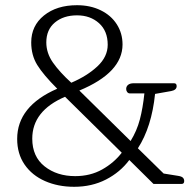

<svg xmlns="http://www.w3.org/2000/svg" viewBox="-20 -707 739 738"><path d="M46 -173Q46 -299 200 -366Q146 -420 123 -457.5Q100 -495 100 -544Q100 -608 149 -647.5Q198 -687 276 -687Q327 -687 367 -667.5Q407 -648 429 -613.5Q451 -579 451 -536Q451 -428 285 -359L482 -165Q506 -204 517.5 -247.5Q529 -291 535 -348H479Q473 -348 469 -353Q465 -358 465 -365Q465 -375 472.5 -381Q480 -387 494 -387H649Q659 -387 659 -376Q659 -361 638 -357L576 -346Q563 -219 510 -137L609 -40L665 -31Q678 -29 683 -24Q688 -19 688 -11Q688 0 678 0H570L477 -92Q442 -45 387.5 -17Q333 11 265 11Q203 11 153 -11Q103 -33 74.5 -74.5Q46 -116 46 -173ZM394 -535Q394 -588 360.5 -618Q327 -648 276 -648Q224 -648 191 -620.5Q158 -593 158 -544Q158 -503 183.5 -466.5Q209 -430 254 -389Q315 -415 354.5 -452Q394 -489 394 -535ZM448 -120 230 -335Q104 -281 104 -174Q104 -105 151.5 -67.5Q199 -30 269 -30Q327 -30 372.5 -55.5Q418 -81 448 -120Z"/></svg>

Font: Maitree Light
Style: Regular
Weight: 300
Designer: CadsonDemak Team
Foundry: CadsonDemak
Version: Version 1.001